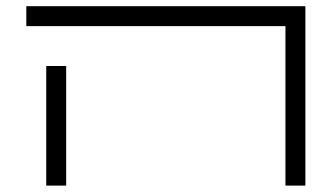

<svg xmlns="http://www.w3.org/2000/svg" viewBox="-20 -582 1040 602"><path d="M125 -375Q125 -375 125 0H187.5Q187.5 0 187.5 -375ZM875 -500Q875 -500 875 0H937.5V-562.5H62.5V-500Z"/></svg>

Font: Unifont
Style: Regular
Weight: 500
Version: Version 15.1.04